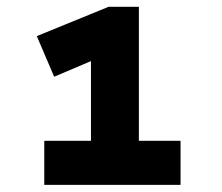

<svg xmlns="http://www.w3.org/2000/svg" viewBox="-20 -876 640 553"><path d="M242 -407.5V-700L136 -655L86 -772L293 -856.5H380V-407.5ZM107.5 -343.5V-470.5H500V-343.5Z"/></svg>

Font: Google Sans Code
Style: Regular
Weight: 400
Monospace: yes
Designer: Google Sans Code Authors
Foundry: Google LLC
Version: Version 6.000